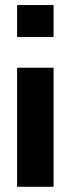

<svg xmlns="http://www.w3.org/2000/svg" viewBox="-20 -548 288 751"><path d="M46.9 -283.2V182.6H189.5V-283.2ZM46.9 -528.3V-403.3H189.5V-528.3Z"/></svg>

Font: Roboto Slab LO
Style: Bold
Weight: 700
Designer: Google
Version: Version 2.000